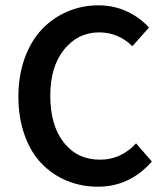

<svg xmlns="http://www.w3.org/2000/svg" viewBox="-20 -686 616 718"><path d="M346.2 12.2Q283.7 12.2 229.7 -10.3Q175.8 -32.7 135.3 -74.7Q94.7 -116.7 71.8 -181.2Q48.8 -245.6 48.8 -325.2Q48.8 -403.3 72.3 -468.3Q95.7 -533.2 136.5 -576.2Q177.2 -619.1 231.7 -642.6Q286.1 -666 348.1 -666Q406.2 -666 455.1 -643.1Q503.9 -620.1 537.1 -583L475.1 -513.2Q421.9 -564.9 351.1 -564.9Q271 -564.9 219.5 -500.5Q168 -436 168 -328.1Q168 -217.3 218.5 -153.1Q269 -88.9 354 -88.9Q432.6 -88.9 488.8 -149.9L547.9 -82Q465.3 12.2 346.2 12.2Z"/></svg>

Font: Source Sans 3 Semibold
Style: Regular
Weight: 600
Designer: Paul D. Hunt
Foundry: Adobe
Version: Version 3.052;hotconv 1.1.0;makeotfexe 2.6.0